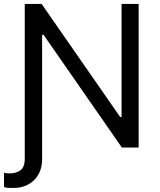

<svg xmlns="http://www.w3.org/2000/svg" viewBox="-33 -747 810 972"><path d="M92.3 0H180.2V58.1Q180.2 93.3 168.9 120.6Q157.7 147.9 137.7 166.7Q117.7 185.5 91.6 195.1Q65.4 204.6 35.6 204.6Q22.9 204.6 9.8 204.1Q-3.4 203.6 -12.7 200.2V127.9Q-7.3 128.9 -0.2 129.9Q6.8 130.9 14.2 130.9Q48.3 130.9 70.3 115.2Q92.3 99.6 92.3 56.6ZM668.9 -727.1V0H584L187.5 -570.8H180.2V0H92.3V-727.1H177.7L575.2 -154.8H582.5V-727.1Z"/></svg>

Font: Sahel VF Regular
Style: Regular
Weight: 400
Foundry: Saber Rastikerdar (saber.rastikerdar@gmail.com)
Version: Version 3.4.0